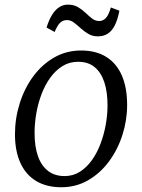

<svg xmlns="http://www.w3.org/2000/svg" viewBox="-20 -778 598 808"><path d="M321.5 -565.5Q384 -565.5 427.2 -538.5Q470.5 -511.5 492.8 -460.2Q515 -409 515 -336.5Q515 -271.5 495 -209.5Q475 -147.5 438.2 -98Q401.5 -48.5 350.5 -19.2Q299.5 10 238 10Q176 10 132.2 -16.2Q88.5 -42.5 65.8 -92.5Q43 -142.5 43 -213Q43 -279.5 62.8 -342.5Q82.5 -405.5 119.2 -455.8Q156 -506 207.5 -535.8Q259 -565.5 321.5 -565.5ZM308.5 -518Q272 -518 242.8 -499.8Q213.5 -481.5 191.5 -451Q169.5 -420.5 154.8 -381.8Q140 -343 132.8 -301Q125.5 -259 125.5 -219Q125.5 -160.5 140 -120Q154.5 -79.5 182.8 -58.2Q211 -37 252 -37Q287.5 -37 316.2 -55.2Q345 -73.5 366.8 -104Q388.5 -134.5 403 -173Q417.5 -211.5 425 -253.2Q432.5 -295 432.5 -334.5Q432.5 -392 418.8 -432.8Q405 -473.5 378 -495.8Q351 -518 308.5 -518ZM176 -662Q185.5 -693.5 198.8 -715Q212 -736.5 228.8 -747.5Q245.5 -758.5 265 -758.5Q290.5 -758.5 308.2 -748Q326 -737.5 340 -724Q354 -710.5 367.5 -700Q381 -689.5 397.5 -689.5Q413.5 -689.5 425.2 -701.8Q437 -714 446.5 -746.5L482.5 -733Q475 -694.5 462.8 -670.8Q450.5 -647 433 -636Q415.5 -625 392 -625Q369 -625 351.5 -635.5Q334 -646 319.5 -659.2Q305 -672.5 291.2 -683Q277.5 -693.5 261.5 -693.5Q245 -693.5 233.2 -682.5Q221.5 -671.5 210 -643.5Z"/></svg>

Font: Merriweather 24pt Light
Style: Italic
Weight: 300
Italic angle: -7.8°
Version: Version 2.101